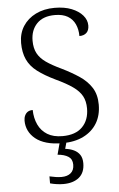

<svg xmlns="http://www.w3.org/2000/svg" viewBox="-62 -766 644 1040"><g transform="rotate(-5 259.5 -246.5)"><path d="M253 10Q205 10 168.5 -0.5Q132 -11 108 -30.5Q84 -50 72 -75Q60 -100 60 -129Q60 -145 66 -157.5Q72 -170 82.5 -176.5Q93 -183 109 -183Q110 -138 126.5 -103Q143 -68 175.5 -48Q208 -28 258 -28Q329 -28 366 -65.5Q403 -103 403 -166Q403 -205 388 -233Q373 -261 338.5 -285.5Q304 -310 246 -337Q188 -365 150.5 -393.5Q113 -422 95.5 -460Q78 -498 78 -550Q78 -602 103 -641Q128 -680 172.5 -702Q217 -724 275 -724Q329 -724 367.5 -708.5Q406 -693 427.5 -668Q449 -643 449 -613Q449 -587 435 -573.5Q421 -560 396 -560Q396 -596 383 -624.5Q370 -653 343 -669Q316 -685 273 -685Q209 -685 175 -649.5Q141 -614 141 -557Q141 -516 156 -488Q171 -460 202.5 -438Q234 -416 285 -392Q338 -366 379 -338.5Q420 -311 444 -273.5Q468 -236 468 -181Q468 -123 442.5 -80.5Q417 -38 369 -14Q321 10 253 10ZM240 231Q224 231 205 228.5Q186 226 168 221V183Q186 187 202 189.5Q218 192 233 192Q265 192 283.5 176.5Q302 161 302 131Q302 101 280.5 87Q259 73 222 70L243 -9H280L266 42Q293 45 313.5 55Q334 65 345.5 82.5Q357 100 357 128Q357 179 325.5 205Q294 231 240 231Z"/></g></svg>

Font: Noto Serif Thai Light
Style: Regular
Weight: 300
Version: Version 2.001